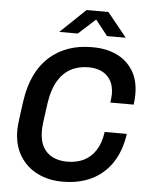

<svg xmlns="http://www.w3.org/2000/svg" viewBox="-59 -934 791 993"><g transform="rotate(5 336.0 -437.5)"><path d="M300 10Q230 10 172.5 -18.5Q115 -47 81 -102Q47 -157 47 -236Q47 -257 53 -301.5Q59 -346 65 -389Q76 -465 103.5 -522.5Q131 -580 174 -618.5Q217 -657 272 -676.5Q327 -696 391 -696H401Q469 -696 522.5 -671Q576 -646 607.5 -596.5Q639 -547 639 -473Q639 -460 638 -446.5Q637 -433 635 -419H514Q516 -430 516.5 -440Q517 -450 518 -462Q518 -506 501 -534.5Q484 -563 454.5 -577Q425 -591 386 -591Q334 -591 293.5 -569Q253 -547 227 -502.5Q201 -458 191 -389Q186 -352 182.5 -327.5Q179 -303 177 -287Q175 -271 174.5 -260.5Q174 -250 174 -241Q174 -192 192 -159.5Q210 -127 242.5 -111Q275 -95 318 -95Q366 -95 403.5 -113Q441 -131 465.5 -169Q490 -207 498 -265H613Q600 -174 558 -112.5Q516 -51 451.5 -20.5Q387 10 306 10ZM219 -760 350 -885H463L564 -760H467L389 -859H424L315 -760Z"/></g></svg>

Font: Chivo Medium Medium
Style: Italic
Weight: 500
Italic angle: -8.05°
Version: Version 2.002